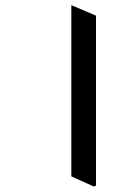

<svg xmlns="http://www.w3.org/2000/svg" viewBox="-20 -645 427 700"><path d="M322 35 330 32V-588L243 -625H240V-2Z"/></svg>

Font: Noto Serif Bengali Condensed
Style: Bold
Weight: 700
Width: 3
Designer: Juan Bruce, Universal Thirst, Indian Type Foundry and the Monotype Design Team.
Foundry: Monotype Imaging Inc.
Version: Version 2.003